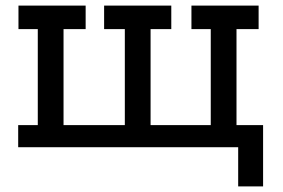

<svg xmlns="http://www.w3.org/2000/svg" viewBox="-20 -526 1010 686"><path d="M825 -79H920V140H831V0H45V-79H115V-422H46V-506H286V-422H207V-79H426V-422H352V-506H592V-422H518V-79H733V-422H664V-506H904V-422H825Z"/></svg>

Font: Arvo
Style: Regular
Weight: 400
Designer: Anton Koovit (Cyrillic Expansion: Cyreal)
Foundry: Anton Koovit, Yassin Baggar
Version: Version 3.000